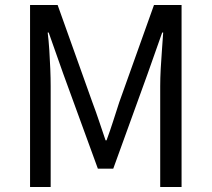

<svg xmlns="http://www.w3.org/2000/svg" viewBox="-20 -753 852 773"><path d="M101 0V-733H212L352 -341Q366 -304 379 -265Q392 -226 405 -188H409Q423 -226 435.5 -265Q448 -304 460 -341L600 -733H711V0H625V-406Q625 -438 627 -475.5Q629 -513 632 -551.5Q635 -590 637 -622H633L574 -455L436 -74H374L235 -455L176 -622H172Q176 -590 178.5 -551.5Q181 -513 182.5 -475.5Q184 -438 184 -406V0Z"/></svg>

Font: Noto Sans KR
Style: Regular
Weight: 400
Designer: Ryoko NISHIZUKA  (kana, bopomofo & ideographs); Paul D. Hunt (Latin, Greek & Cyrillic); Sandoll Communications , Soo-you
Foundry: Adobe
Version: Version 2.004-H2;hotconv 1.0.118;makeotfexe 2.5.65603